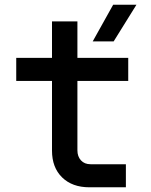

<svg xmlns="http://www.w3.org/2000/svg" viewBox="-20 -796 640 816"><path d="M374 -620 461 -776H560L463 -620ZM360 0Q287 0 244 -42Q201 -84 201 -156V-452H49V-550H201V-705H309V-550H525V-452H309V-157Q309 -131 324 -114.5Q339 -98 365 -98H515V0Z"/></svg>

Font: Tiny SemiBold
Style: Regular
Weight: 600
Designer: Philipp Nurullin, Konstantin Bulenkov
Foundry: JetBrains
Version: Version 2.251; ttfautohint (v1.8.4.7-5d5b)